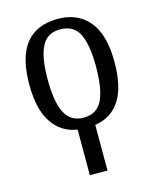

<svg xmlns="http://www.w3.org/2000/svg" viewBox="-117 -626 770 947"><g transform="rotate(-15 268.0 -153.0)"><path d="M223 7Q142 -5 96 -73.5Q50 -142 50 -269Q50 -409 105.5 -477.5Q161 -546 269 -546Q370 -546 427.5 -477.5Q485 -409 485 -269Q485 -142 441.5 -74Q398 -6 313 7V240H223ZM268 -42Q336 -42 363.5 -99.5Q391 -157 391 -269Q391 -381 363.5 -437Q336 -493 267 -493Q200 -493 172 -437Q144 -381 144 -269Q144 -157 172.5 -99.5Q201 -42 268 -42Z"/></g></svg>

Font: Noto Serif SemiCondensed
Style: Regular
Weight: 400
Width: 4
Designer: Monotype Design Team
Foundry: Monotype Imaging Inc.
Version: Version 2.013